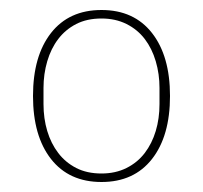

<svg xmlns="http://www.w3.org/2000/svg" viewBox="-20 -724 406 384"><path d="M183 -360Q118 -360 82 -406Q46 -452 46 -532Q46 -612 82 -658Q118 -704 183 -704Q248 -704 284 -658Q320 -612 320 -532Q320 -452 284 -406Q248 -360 183 -360ZM183 -377Q211 -377 233 -388Q255 -399 269.5 -418Q284 -437 291.5 -462Q299 -487 299 -516V-548Q299 -576 291.5 -601.5Q284 -627 269.5 -646Q255 -665 233 -676Q211 -687 183 -687Q154 -687 132.5 -676Q111 -665 96.5 -646Q82 -627 74.5 -601.5Q67 -576 67 -548V-516Q67 -487 74.5 -462Q82 -437 96.5 -418Q111 -399 132.5 -388Q154 -377 183 -377Z"/></svg>

Font: IBM Plex Sans Devanagari Thin
Style: Regular
Weight: 100
Designer: Mike Abbink, Paul van der Laan, Pieter van Rosmalen, Erin McLaughlin
Foundry: Bold Monday
Version: Version 1.1